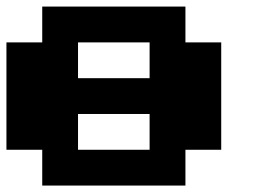

<svg xmlns="http://www.w3.org/2000/svg" viewBox="-20 -576 818 596"><path d="M444.4 -333.3V-444.4H222.2V-333.3ZM222.2 -222.2V-111.1H444.4V-222.2ZM111.1 -111.1H0V-444.4H111.1V-555.6H555.6V-444.4H666.7V-111.1H555.6V0H111.1Z"/></svg>

Font: Pixeloid Sans
Style: Bold
Weight: 700
Monospace: yes
Designer: GGBot
Version: 0.3